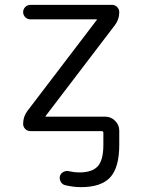

<svg xmlns="http://www.w3.org/2000/svg" viewBox="-20 -562 586 790"><path d="M105.5 -542H441.4Q453.1 -542 461.9 -533.2Q470.7 -524.4 470.7 -511.7Q470.7 -482.4 453.1 -459L168 -85Q167 -84 167 -83Q167 -82 168 -82H413.1Q436.5 -82 453.6 -64.9Q470.7 -47.9 470.7 -24.4V-22.5V34.2Q470.7 127 433.6 167.5Q396.5 208 313.5 208Q282.2 208 249 200.2Q236.3 197.3 230 186Q223.6 174.8 226.6 162.1Q230.5 150.4 241.7 145Q252.9 139.6 264.6 142.6Q286.1 147.5 305.7 147.5Q359.4 147.5 382.3 122.1Q405.3 96.7 405.3 34.2V-15.6Q405.3 -22.5 398.4 -22.5H105.5Q92.8 -22.5 84 -31.2Q75.2 -40 75.2 -52.7Q75.2 -82 92.8 -105.5L377.9 -479.5Q378.9 -480.5 378.9 -481.4Q378.9 -482.4 377.9 -482.4H105.5Q92.8 -482.4 84 -491.2Q75.2 -500 75.2 -512.2Q75.2 -524.4 84 -533.2Q92.8 -542 105.5 -542Z"/></svg>

Font: Gen Jyuu Gothic P Normal
Style: Regular
Weight: 300
Designer: [Source Han Sans]
Ryoko NISHIZUKA  (kana & ideographs); Paul D. Hunt (Latin, Greek & Cyrillic); Wenlong ZHANG  (bopomofo
Version: Version 1.002.20150607